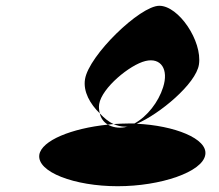

<svg xmlns="http://www.w3.org/2000/svg" viewBox="-20 -888 758 664"><path d="M116 -353C107 -293 238 -244 387 -244C535 -244 681 -293 690 -353C699 -409 582 -454 453 -460C531 -493 658 -598 668 -665C680 -746 598 -868 531 -868C464 -868 287 -696 274 -614C267 -571 292 -528 325 -496C323 -506 321 -516 323 -528C332 -584 429 -664 483 -677C537 -690 564 -648 544 -586C528 -535 489 -485 445 -461H427C409 -461 390 -460 373 -459C386 -453 399 -450 412 -450C415 -450 419 -450 422 -451L412 -448C389 -444 369 -448 353 -457C227 -444 124 -402 116 -353ZM325 -496C329 -479 338 -466 353 -457C359 -458 367 -458 373 -459C355 -467 340 -480 325 -496Z"/></svg>

Font: Ampere
Style: CndIta
Weight: 400
Version: Version 1